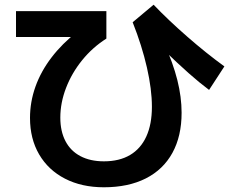

<svg xmlns="http://www.w3.org/2000/svg" viewBox="-20 -744 978 805"><path d="M105.8 -249.4Q105.8 -316.9 128.7 -380.9Q151.6 -445 196.2 -503.3Q240.8 -561.6 303.3 -610.2L322.4 -588.9H47.1V-697.2H426V-582.2Q368 -545.4 324.4 -491.6Q280.8 -437.7 256.9 -375.4Q232.9 -313 232.9 -251Q232.9 -193.5 254.5 -152.2Q276.1 -110.9 317.3 -89.3Q358.5 -67.6 415.6 -67.6Q480.6 -67.6 525.4 -94.2Q570.2 -120.7 593.6 -172Q616.9 -223.3 616.9 -296.3Q616.9 -369.1 596.1 -460.5Q575.3 -552 536.2 -650.7L624 -724.2Q685.7 -659.6 765.5 -590Q845.3 -520.3 920.8 -465.6L856.6 -367Q816.5 -396.9 770.6 -437.6Q724.6 -478.3 659.1 -541.9L667.9 -563.2Q705.6 -479.9 723.5 -408.5Q741.4 -337 741.4 -271.3Q741.4 -173.3 702.9 -103.1Q664.4 -32.9 591.1 4.2Q517.7 41.2 415.6 41.2Q322.5 41.2 252.5 5.1Q182.5 -30.9 144.1 -96.6Q105.8 -162.3 105.8 -249.4Z"/></svg>

Font: WEMIX Pretendard Variable
Style: Regular
Weight: 400
Designer: Base glyphs from Inter by Rasmus Andersson; Hangeul glyphs from Noto Sans CJK(Source Han Sans) by Jang Soo-young and Kan
Foundry: Kil Hyung-jin
Version: Version 1.000;Glyphs 3.2 (3208)